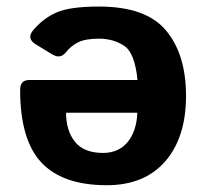

<svg xmlns="http://www.w3.org/2000/svg" viewBox="-20 -542 613 572"><path d="M40 -274.4Q40 -303.7 67.4 -303.7H389.6Q381.8 -384.8 349.6 -405.8Q317.4 -426.8 274.9 -426.8Q234.4 -426.8 212.9 -416Q191.4 -405.3 176.8 -386.7Q160.2 -365.2 135.7 -379.9L86.9 -409.7Q58.1 -427.2 78.6 -451.7Q108.4 -487.3 148.4 -504.9Q188.5 -522.5 274.9 -522.5Q415 -522.5 474.6 -451.2Q534.2 -379.9 534.2 -256.3Q534.2 -132.8 472.4 -61.5Q410.6 9.8 297.9 9.8Q167 9.8 103.5 -57.6Q40 -125 40 -274.4ZM176.8 -206.1Q176.8 -153.3 203.1 -119.9Q229.5 -86.4 287.1 -86.4Q333 -86.4 359.9 -118.4Q386.7 -150.4 389.2 -206.1Z"/></svg>

Font: Istok
Style: Bold
Weight: 700
Designer: Andrey V. Panov
Foundry: Andrey V. Panov
Version: Version 1.0.1